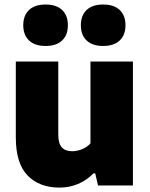

<svg xmlns="http://www.w3.org/2000/svg" viewBox="-20 -821 662 850"><path d="M50 -212.5V-548.5H238V-226Q238 -185.5 253.8 -168.5Q269.5 -151.5 299.5 -151.5Q321.5 -151.5 344 -160.8Q366.5 -170 380.5 -186.5V-548.5H568.5V0H414L401.5 -53.5H394Q363.5 -22.5 325.2 -6.5Q287 9.5 243.5 9.5Q154 9.5 102 -44.2Q50 -98 50 -212.5ZM83 -709.5Q83 -752.5 108.5 -776.8Q134 -801 182 -801Q229.5 -801 255 -776.8Q280.5 -752.5 280.5 -709.5Q280.5 -666 255 -641.8Q229.5 -617.5 182 -617.5Q134 -617.5 108.5 -641.8Q83 -666 83 -709.5ZM338 -709.5Q338 -752.5 363.5 -776.8Q389 -801 436.5 -801Q484.5 -801 510 -776.8Q535.5 -752.5 535.5 -709.5Q535.5 -666 510 -641.8Q484.5 -617.5 436.5 -617.5Q389 -617.5 363.5 -641.8Q338 -666 338 -709.5Z"/></svg>

Font: Encode Sans ExtraBold
Style: Regular
Weight: 800
Designer: Multiple Designers
Foundry: Impallari Type
Version: Version 2.000